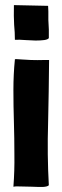

<svg xmlns="http://www.w3.org/2000/svg" viewBox="-20 -741 247 762"><path d="M102.5 -502.9Q80.1 -503.9 67.4 -504.9Q61.5 -504.9 52.7 -505.9Q43 -506.8 39.1 -505.9Q39.1 -505.9 39.1 -504.9Q33.2 -446.3 33.2 -383.8Q33.2 -321.3 35.2 -256.8Q37.1 -193.4 37.1 -127.9Q38.1 -63.5 33.2 0Q40 -2 60.5 -1Q82 0 105.5 0Q121.1 1 134.8 1Q142.6 1 149.4 1Q168.9 0 173.8 -5.9Q167 -127 170.9 -252.9Q173.8 -378.9 174.8 -500Q174.8 -501 174.8 -502.9Q170.9 -502.9 158.2 -502.9Q126 -502 102.5 -502.9ZM36.1 -642.6Q39.1 -612.3 39.1 -583Q57.6 -584 80.1 -582Q101.6 -581.1 121.1 -580.1Q140.6 -580.1 155.3 -582Q169.9 -584 173.8 -589.8Q173.8 -605.5 173.8 -624Q172.9 -643.6 171.9 -662.1Q171.9 -680.7 171.9 -696.3Q170.9 -711.9 170.9 -717.8Q126 -718.8 35.2 -720.7Q34.2 -674.8 36.1 -642.6Z"/></svg>

Font: Londrina Solid
Style: NNS
Weight: 400
Designer: Marcelo Magalhaes
Version: Version 1.002